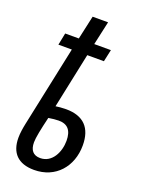

<svg xmlns="http://www.w3.org/2000/svg" viewBox="-146 -824 660 900"><g transform="rotate(20 184.0 -374.5)"><path d="M142 10C249 10 318 -70 318 -176C318 -263 274 -309 187 -309C167 -309 148 -307 135 -305L193 -581H276L289 -641H206L232 -759H155L129 -641H61L49 -581H116L31 -179C26 -155 22 -130 22 -107C22 -33 61 10 142 10ZM150 -52C115 -52 98 -73 98 -112C98 -135 107 -179 122 -242C141 -245 158 -247 173 -247C217 -247 239 -222 239 -170C239 -115 210 -52 150 -52Z"/></g></svg>

Font: Noto Sans ExtraCondensed
Style: Italic
Weight: 400
Width: 2
Italic angle: -12°
Designer: Monotype Design Team
Foundry: Monotype Imaging Inc.
Version: Version 2.013